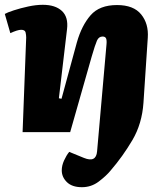

<svg xmlns="http://www.w3.org/2000/svg" viewBox="-24 -550 697 799"><path d="M317 229Q276 229 254.5 208Q233 187 233 159Q233 139 242.5 118Q252 97 264 82L325 107Q376 128 380 80L419 -363Q421 -382 417.5 -390Q414 -398 403 -398Q387 -398 379.5 -381Q372 -364 358 -316L268 0H70L85 -394Q85 -404 82.5 -415Q80 -426 64 -426Q49 -426 19 -412L-4 -492Q6 -498 33.5 -507Q61 -516 93.5 -523Q126 -530 154 -530Q206 -530 233.5 -504.5Q261 -479 255 -429L221 -141L232 -139L296 -374Q316 -444 353 -486.5Q390 -529 463 -529Q532 -529 563.5 -490Q595 -451 591 -393L573 -122Q567 -35 527 33Q487 101 436 160Q418 182 387 205.5Q356 229 317 229Z"/></svg>

Font: Literata 12pt ExtraBold
Style: Italic
Weight: 800
Italic angle: -2°
Designer: Latin by Veronika Burian and Jose Scaglione. Greek by Irene Vlachou. Cyrillic by Vera Evstafieva
Foundry: TypeTogether
Version: Version 3.002